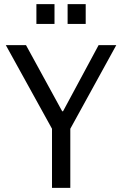

<svg xmlns="http://www.w3.org/2000/svg" viewBox="-20 -903 587 923"><path d="M242 -788V-883H155V-788ZM392 -788V-883H305V-788ZM318 -284 539 -686H454L283 -368H279L105 -686H8L230 -284V0H318Z"/></svg>

Font: Archivo Narrow
Style: Regular
Weight: 400
Designer: Hector Gatti
Foundry: Omnibus-Type
Version: Version 1.003;PS 001.003;hotconv 1.0.70;makeotf.lib2.5.58329